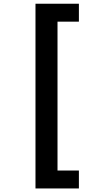

<svg xmlns="http://www.w3.org/2000/svg" viewBox="-20 -828 590 1055"><path d="M175 207.5V-807.5H413.5V-709H296V109H413.5V207.5Z"/></svg>

Font: Trispace SemiCondensed Medium
Style: Regular
Weight: 500
Width: 4
Designer: Tyler Finck
Foundry: Etcetera Type Company
Version: Version 1.210; ttfautohint (v1.8.3)